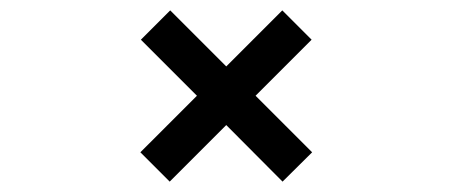

<svg xmlns="http://www.w3.org/2000/svg" viewBox="-20 -489 890 370"><path d="M250.5 -195.5 359.5 -304.5 251.5 -412.5 308 -469 416 -361 524 -469 580.5 -412.5 472.5 -304.5 581.5 -195.5 524.5 -139 416 -248 307 -139Z"/></svg>

Font: League Mono Wide
Style: Regular
Weight: 400
Width: 8
Designer: Tyler Finck
Foundry: The League of Moveable Type / Tyler Finck
Version: Version 2.210